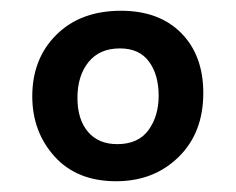

<svg xmlns="http://www.w3.org/2000/svg" viewBox="-20 -771 438 357"><path d="M205 -751Q276 -751 317 -709.5Q358 -668 358 -598Q358 -524 312 -479Q266 -434 196 -434Q123 -434 81.5 -480Q40 -526 40 -592Q40 -662 85 -706.5Q130 -751 205 -751ZM198 -503Q237 -503 256 -529Q275 -555 275 -593Q275 -632 257 -656.5Q239 -681 203 -681Q165 -681 144.5 -655.5Q124 -630 124 -589Q124 -549 143.5 -526Q163 -503 198 -503Z"/></svg>

Font: Sniglet
Style: Regular
Weight: 400
Designer: Haley Fiege
Foundry: Haley Fiege, Pablo Impallari, Brenda Gallo
Version: Version 2.000